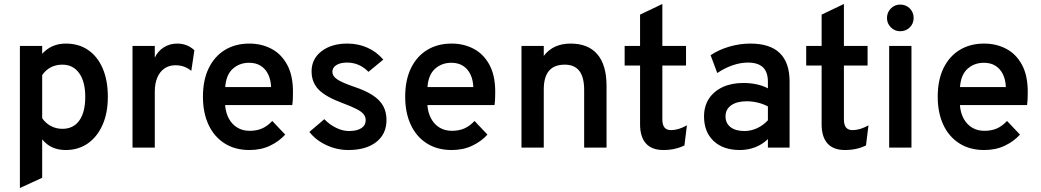

<svg xmlns="http://www.w3.org/2000/svg" viewBox="-20 -742 5232 965"><path d="M80 203V-511H192V-471.5Q238.5 -523 310.5 -523Q376 -523 423.2 -490.5Q470.5 -458 496.2 -398Q522 -338 522 -255.5Q522 -174.5 495.5 -114.5Q469 -54.5 421.5 -21.2Q374 12 310 12Q272.5 12 243.2 -1.2Q214 -14.5 192 -41.5V151.5ZM293.5 -94.5Q349 -94.5 378.8 -136.5Q408.5 -178.5 408.5 -255.5Q408.5 -331.5 378 -374.2Q347.5 -417 293.5 -417Q260.5 -417 235 -403.5Q209.5 -390 192 -364.5V-148Q209.5 -122.5 236 -108.5Q262.5 -94.5 293.5 -94.5Z M646 0V-511H758V-452Q773 -485 803.2 -504Q833.5 -523 870 -523Q921.5 -523 957 -489.5L941.5 -386Q922.5 -401 903.5 -407.5Q884.5 -414 861.5 -414Q829.5 -414 806.5 -398Q783.5 -382 770.8 -352.5Q758 -323 758 -282.5V0Z M1233.5 12Q1161 12 1108.5 -21.5Q1056 -55 1028 -115.2Q1000 -175.5 1000 -256Q1000 -339.5 1029 -399.2Q1058 -459 1110.5 -491Q1163 -523 1233.5 -523Q1294 -523 1343.8 -497Q1393.5 -471 1423 -417.2Q1452.5 -363.5 1452.5 -280.5Q1452.5 -267.5 1452 -249.8Q1451.5 -232 1449 -214H1111.5Q1114.5 -175 1130.2 -146Q1146 -117 1172.5 -100.8Q1199 -84.5 1235 -84.5Q1270 -84.5 1297 -96.2Q1324 -108 1348.5 -134L1413.5 -65.5Q1382 -31 1336.8 -9.5Q1291.5 12 1233.5 12ZM1112 -304.5H1342.5Q1341 -341 1327.8 -368.5Q1314.5 -396 1290.5 -411.2Q1266.5 -426.5 1232 -426.5Q1184 -426.5 1150.2 -396.5Q1116.5 -366.5 1112 -304.5Z M1730.5 12Q1673 12 1620 -12.8Q1567 -37.5 1535 -79L1610 -143Q1636.5 -115.5 1669.5 -99.5Q1702.5 -83.5 1734 -83.5Q1774 -83.5 1796 -97.8Q1818 -112 1818 -138Q1818 -154 1808 -167.2Q1798 -180.5 1773 -193.5Q1748 -206.5 1704 -223Q1618 -254.5 1582 -291.2Q1546 -328 1546 -383.5Q1546 -446 1596 -484.5Q1646 -523 1726 -523Q1780.5 -523 1826.8 -502.2Q1873 -481.5 1906.5 -442.5L1832 -381Q1786.5 -427.5 1724 -427.5Q1690.5 -427.5 1670.5 -414.8Q1650.5 -402 1650.5 -381Q1650.5 -360 1673.8 -343.8Q1697 -327.5 1759.5 -306Q1816.5 -287 1852.8 -263.5Q1889 -240 1905.8 -209.5Q1922.5 -179 1922.5 -139Q1922.5 -68.5 1871.2 -28.2Q1820 12 1730.5 12Z M2250 12Q2177.5 12 2125 -21.5Q2072.5 -55 2044.5 -115.2Q2016.5 -175.5 2016.5 -256Q2016.5 -339.5 2045.5 -399.2Q2074.5 -459 2127 -491Q2179.5 -523 2250 -523Q2310.5 -523 2360.2 -497Q2410 -471 2439.5 -417.2Q2469 -363.5 2469 -280.5Q2469 -267.5 2468.5 -249.8Q2468 -232 2465.5 -214H2128Q2131 -175 2146.8 -146Q2162.5 -117 2189 -100.8Q2215.5 -84.5 2251.5 -84.5Q2286.5 -84.5 2313.5 -96.2Q2340.5 -108 2365 -134L2430 -65.5Q2398.5 -31 2353.2 -9.5Q2308 12 2250 12ZM2128.5 -304.5H2359Q2357.5 -341 2344.2 -368.5Q2331 -396 2307 -411.2Q2283 -426.5 2248.5 -426.5Q2200.5 -426.5 2166.8 -396.5Q2133 -366.5 2128.5 -304.5Z M2601 0V-511H2713V-461Q2737 -492.5 2770.8 -507.8Q2804.5 -523 2848 -523Q2936.5 -523 2982.5 -469Q3028.5 -415 3028.5 -310.5V0H2916V-290Q2916 -354 2891.8 -385.5Q2867.5 -417 2818.5 -417Q2765.5 -417 2739.2 -386Q2713 -355 2713 -292V0Z M3314 12Q3256 12 3226.5 -21Q3197 -54 3197 -117.5V-412.5H3119.5V-511H3197V-668.5L3309 -722V-511H3428V-412.5H3309V-142Q3309 -114.5 3319.8 -101.2Q3330.5 -88 3353 -88Q3389.5 -88 3432.5 -112L3420 -11Q3396.5 0.5 3370.5 6.2Q3344.5 12 3314 12Z M3698.5 12Q3614.5 12 3566.5 -33.5Q3518.5 -79 3518.5 -157Q3518.5 -208 3543 -245.8Q3567.5 -283.5 3612 -304.2Q3656.5 -325 3716 -325Q3751 -325 3782.8 -318.2Q3814.5 -311.5 3839.5 -298V-331Q3839.5 -380 3814.5 -403.8Q3789.5 -427.5 3739 -427.5Q3702 -427.5 3662.5 -414Q3623 -400.5 3585 -375L3551.5 -464.5Q3593.5 -492.5 3646 -507.8Q3698.5 -523 3751.5 -523Q3850 -523 3899.2 -475.2Q3948.5 -427.5 3948.5 -332V0H3839.5V-43Q3812.5 -16.5 3776 -2.2Q3739.5 12 3698.5 12ZM3721.5 -83.5Q3754 -83.5 3784.8 -97.5Q3815.5 -111.5 3839.5 -137.5V-207Q3817 -219.5 3788.8 -226.2Q3760.5 -233 3733.5 -233Q3683.5 -233 3655 -212.8Q3626.5 -192.5 3626.5 -157Q3626.5 -123 3651.5 -103.2Q3676.5 -83.5 3721.5 -83.5Z M4226.5 12Q4168.5 12 4139 -21Q4109.5 -54 4109.5 -117.5V-412.5H4032V-511H4109.5V-668.5L4221.5 -722V-511H4340.5V-412.5H4221.5V-142Q4221.5 -114.5 4232.2 -101.2Q4243 -88 4265.5 -88Q4302 -88 4345 -112L4332.5 -11Q4309 0.5 4283 6.2Q4257 12 4226.5 12Z M4449 0V-511H4561V0ZM4504.5 -585Q4477 -585 4457.5 -604.5Q4438 -624 4438 -651.5Q4438 -679.5 4457.2 -699.2Q4476.5 -719 4504.5 -719Q4533.5 -719 4552.8 -699.5Q4572 -680 4572 -651.5Q4572 -623.5 4552.5 -604.2Q4533 -585 4504.5 -585Z M4926.5 12Q4854 12 4801.5 -21.5Q4749 -55 4721 -115.2Q4693 -175.5 4693 -256Q4693 -339.5 4722 -399.2Q4751 -459 4803.5 -491Q4856 -523 4926.5 -523Q4987 -523 5036.8 -497Q5086.5 -471 5116 -417.2Q5145.5 -363.5 5145.5 -280.5Q5145.5 -267.5 5145 -249.8Q5144.5 -232 5142 -214H4804.5Q4807.5 -175 4823.2 -146Q4839 -117 4865.5 -100.8Q4892 -84.5 4928 -84.5Q4963 -84.5 4990 -96.2Q5017 -108 5041.5 -134L5106.5 -65.5Q5075 -31 5029.8 -9.5Q4984.5 12 4926.5 12ZM4805 -304.5H5035.5Q5034 -341 5020.8 -368.5Q5007.5 -396 4983.5 -411.2Q4959.5 -426.5 4925 -426.5Q4877 -426.5 4843.2 -396.5Q4809.5 -366.5 4805 -304.5Z"/></svg>

Font: Overpass SemiBold
Style: Regular
Weight: 600
Designer: Delve Withrington, Dave Bailey, Thomas Jockin
Foundry: Delve Fonts LLC
Version: Version 4.000